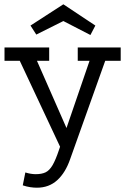

<svg xmlns="http://www.w3.org/2000/svg" viewBox="-20 -650 583 894"><path d="M152 224Q137 224 120.5 221.5Q104 219 86 213L98 153Q111 157 123 159Q135 161 146 161Q174 161 192 152.5Q210 144 224.5 119.5Q239 95 255 47L397 -367H342V-429H542V-367H470L307 90Q285 154 246.5 189Q208 224 152 224ZM277 70 72 -367H1V-429H209V-367H152L308 -12ZM275 -630 424 -531 401 -487 275 -552 149 -489 122 -531Z"/></svg>

Font: Podkova
Style: Regular
Weight: 400
Designer: Ilya Yudin
Foundry: Cyreal (www.cyreal.org)
Version: Version 2.103